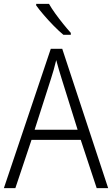

<svg xmlns="http://www.w3.org/2000/svg" viewBox="-20 -967 577 987"><path d="M477 0 395 -248H142L59 0H0L241 -716H300L536 0ZM297 -562Q291 -581 283 -608Q275 -635 269 -658Q263 -633 256 -608Q249 -583 242 -562L158 -300H379ZM232 -947Q245 -924 264.5 -897Q284 -870 305 -844Q326 -818 344 -798V-788H306Q283 -807 256 -834.5Q229 -862 205 -890Q181 -918 166 -939V-947Z"/></svg>

Font: Noto Sans Arabic UI SmCn Lt
Style: Regular
Weight: 300
Width: 4
Designer: Monotype Design Team, Nadine Chahine and Nizar Qandah
Foundry: Monotype Imaging Inc.
Version: Version 2.010; ttfautohint (v1.8.4.7-5d5b)